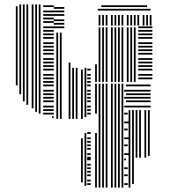

<svg xmlns="http://www.w3.org/2000/svg" viewBox="-20 -716 777 872"><path d="M60 -328H52V-688H60ZM76 -288H68V-696H76ZM92 -256H84V-696H92ZM108 -240H100V-696H108ZM132 -224H124V-696H132ZM148 -208H140V-696H148ZM164 -200H156V-696H164ZM224 -180H216V-188H224ZM224 -196H176V-204H224ZM224 -212H176V-220H224ZM224 -228H176V-236H224ZM224 -252H176V-260H224ZM224 -268H176V-276H224ZM224 -284H176V-292H224ZM224 -300H176V-308H224ZM224 -324H176V-332H224ZM224 -340H176V-348H224ZM224 -356H176V-364H224ZM224 -372H176V-380H224ZM224 -396H176V-404H224ZM224 -412H176V-420H224ZM224 -428H176V-436H224ZM224 -444H176V-452H224ZM224 -468H176V-476H224ZM224 -484H176V-492H224ZM224 -500H176V-508H224ZM224 -516H176V-524H224ZM224 -540H176V-548H224ZM224 -556H176V-564H224ZM224 -572H176V-580H224ZM224 -588H176V-596H224ZM224 -612H176V-620H224ZM224 -628H176V-636H224ZM224 -644H176V-652H224ZM224 -660H176V-668H224ZM224 -684H176V-692H224ZM244 -176H236V-568H244ZM260 -176H252V-568H260ZM272 -588H224V-596H272ZM272 -604H224V-612H272ZM272 -620H224V-628H272ZM272 -644H224V-652H272ZM272 -660H224V-668H272ZM272 -676H224V-684H272ZM300 -176H292V-432H300ZM316 -176H308V-408H316ZM332 -176H324V-408H332ZM356 112H348V-88H356ZM356 -176H348V-400H356ZM372 128H364V-112H372ZM372 -184H364V-408H372ZM392 124H376V116H392ZM392 108H376V100H392ZM392 84H376V76H392ZM392 68H376V60H392ZM392 52H376V44H392ZM392 36H376V28H392ZM392 12H376V4H392ZM392 4H376V-4H392ZM392 -12H376V-20H392ZM392 -36H376V-44H392ZM392 -52H376V-60H392ZM392 -68H376V-76H392ZM392 -84H376V-92H392ZM392 -108H376V-116H392ZM392 -196H376V-204H392ZM392 -212H376V-220H392ZM392 -228H376V-236H392ZM392 -252H376V-260H392ZM392 -268H376V-276H392ZM392 -284H376V-292H392ZM392 -300H376V-308H392ZM392 -324H376V-332H392ZM392 -340H376V-348H392ZM392 -356H376V-364H392ZM392 -372H376V-380H392ZM392 -396H376V-404H392ZM420 136H412V-112H420ZM420 -200H412V-336H420ZM436 136H428V-336H436ZM452 136H444V-336H452ZM468 136H460V-336H468ZM492 136H484V-336H492ZM508 136H500V-336H508ZM524 136H516V-336H524ZM540 136H532V-336H540ZM560 124H544V116H560ZM560 84H544V76H560ZM560 52H544V44H560ZM552 12H544V4H552ZM568 -12H544V-20H568ZM560 -52H544V-60H560ZM568 -84H544V-92H568ZM560 -124H544V-132H560ZM568 -156H544V-164H568ZM560 -196H544V-204H560ZM568 -228H544V-236H568ZM560 -268H544V-276H560ZM568 -300H544V-308H568ZM572 136H564V-216H572ZM588 120H580V-216H588ZM604 0H596V-216H604ZM620 0H612V-216H620ZM644 0H636V-216H644ZM660 -8H652V-216H660ZM664 -228H552V-236H664ZM664 -252H552V-260H664ZM664 -268H552V-276H664ZM664 -284H552V-292H664ZM664 -300H552V-308H664ZM664 -324H552V-332H664ZM420 -344H412V-424H420ZM436 -344H428V-592H436ZM452 -344H444V-592H452ZM468 -344H460V-592H468ZM492 -344H484V-592H492ZM508 -344H500V-592H508ZM524 -344H516V-592H524ZM540 -344H532V-592H540ZM564 -344H556V-592H564ZM580 -344H572V-592H580ZM596 -344H588V-592H596ZM672 -356H608V-364H672ZM672 -372H608V-380H672ZM672 -396H608V-404H672ZM672 -412H608V-420H672ZM672 -428H608V-436H672ZM672 -444H608V-452H672ZM672 -468H608V-476H672ZM672 -484H608V-492H672ZM672 -500H608V-508H672ZM672 -516H608V-524H672ZM672 -540H608V-548H672ZM672 -556H608V-564H672ZM672 -572H608V-580H672ZM672 -588H608V-596H672ZM436 -600H428V-648H436ZM452 -600H444V-648H452ZM468 -600H460V-648H468ZM492 -600H484V-648H492ZM508 -600H500V-648H508ZM524 -600H516V-648H524ZM540 -600H532V-648H540ZM564 -600H556V-648H564ZM580 -600H572V-648H580ZM596 -600H588V-648H596ZM612 -600H604V-648H612ZM636 -600H628V-648H636ZM652 -600H644V-648H652ZM668 -600H660V-648H668ZM664 -668H424V-676H664ZM648 -684H440V-692H648Z"/></svg>

Font: Rubik Lines
Style: Regular
Weight: 400
Designer: Hubert and Fischer, NaN
Foundry: Hubert and Fischer, NaN
Version: Version 2.201